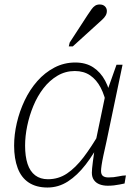

<svg xmlns="http://www.w3.org/2000/svg" viewBox="-20 -826 621 857"><path d="M478 -377 458 -347Q448 -399 429.5 -434.5Q411 -470 382.5 -489.5Q354 -509 314 -509Q272 -509 236.5 -488Q201 -467 174 -432Q147 -397 129 -353.5Q111 -310 101.5 -264Q92 -218 92 -176Q92 -128 103 -94.5Q114 -61 137 -43.5Q160 -26 194 -26Q241 -26 279 -51.5Q317 -77 352.5 -123.5Q388 -170 425 -234L432 -203Q400 -140 362.5 -91.5Q325 -43 283 -16Q241 11 192 11Q142 11 108.5 -11Q75 -33 59 -75.5Q43 -118 43 -176Q43 -225 55 -277Q67 -329 90 -377.5Q113 -426 146.5 -464Q180 -502 223 -524.5Q266 -547 316 -547Q363 -547 396 -525.5Q429 -504 449.5 -465.5Q470 -427 478 -377ZM527 -537 455 -193Q447 -158 441.5 -132Q436 -106 433.5 -89Q431 -72 431 -63Q431 -47 439.5 -40.5Q448 -34 464 -34Q488 -34 508 -38.5Q528 -43 542 -43L536 -7Q526 -5 514 -2.5Q502 0 488.5 1.5Q475 3 461 3Q441 3 425 -3Q409 -9 399.5 -22Q390 -35 390 -55Q390 -70 394.5 -104Q399 -138 404 -173V-180L450 -401L455 -410L500 -537ZM371 -759Q381 -774 388.5 -784.5Q396 -795 404.5 -800.5Q413 -806 425 -806Q440 -806 448.5 -797.5Q457 -789 457 -777Q457 -766 451.5 -756.5Q446 -747 436 -738Q426 -729 414 -718L305 -619H287L291 -636Z"/></svg>

Font: Roboto Serif 20pt Thin
Style: Italic
Weight: 250
Italic angle: -10°
Version: Version 1.007